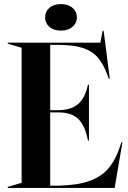

<svg xmlns="http://www.w3.org/2000/svg" viewBox="-20 -921 625 941"><path d="M18 -5 86 -25V-687L18 -707V-712H472L483 -770H488L518 -535H513L506 -555Q486 -609 458 -640.5Q430 -672 384 -686.5Q338 -701 264 -701H226V-381H271Q332 -383 365 -413Q398 -443 411 -506H416V-232H411Q398 -303 365.5 -336Q333 -369 271 -370H226V-11H266Q358 -13 416.5 -33.5Q475 -54 509.5 -93.5Q544 -133 566 -197L575 -224H580L542 0H18ZM201 -836Q201 -864 222 -882.5Q243 -901 279 -901Q314 -901 335.5 -882.5Q357 -864 357 -836Q357 -808 335.5 -789.5Q314 -771 279 -771Q243 -771 222 -789.5Q201 -808 201 -836Z"/></svg>

Font: Nyght Serif Medium
Style: Regular
Weight: 500
Designer: Maksym Kobuzan
Version: Version 0.410